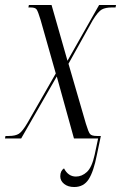

<svg xmlns="http://www.w3.org/2000/svg" viewBox="-41 -556 500 771"><path d="M-21 0 -19 -10H-6Q21 -10 35 -19Q49 -28 69 -62L183 -261L122 -476Q112 -509 106.5 -517.5Q101 -526 83 -526H73L75 -536H166L230 -312L357 -536H425L423 -526H407Q383 -526 368 -518Q353 -510 331 -474L234 -300L304 -59Q314 -26 320.5 -18Q327 -10 348 -10H364L348 66Q335 133 315 164Q295 195 257 195Q232 195 216.5 182.5Q201 170 201 152Q201 130 216 120Q233 153 264 153Q288 153 308 134.5Q328 116 339 66L353 0H256L187 -249L44 0Z"/></svg>

Font: Noto Serif Display ExtraCondensed Light
Style: Italic
Weight: 300
Width: 2
Italic angle: -12°
Designer: Monotype Design Team
Foundry: Monotype Imaging Inc.
Version: Version 2.009